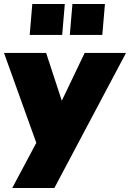

<svg xmlns="http://www.w3.org/2000/svg" viewBox="-28 -757 648 957"><path d="M600 -493 243 180H33L153 -45L-8 -493H202L280 -255L394 -493ZM295 -737 282 -583H120L133 -737ZM495 -737 482 -583H320L333 -737Z"/></svg>

Font: Nunito Sans Heavy Heavy
Style: Italic
Weight: 400
Italic angle: -4.541°
Designer: Vernon Adams
Foundry: Vernon Adams
Version: Version 2.002